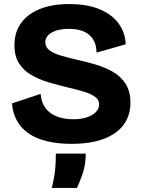

<svg xmlns="http://www.w3.org/2000/svg" viewBox="-20 -694 698 945"><path d="M331 14Q267 14 215 2Q163 -10 125 -34.5Q87 -59 65 -97Q43 -135 39 -185L180 -232Q183 -190 204 -162Q225 -134 260.5 -120.5Q296 -107 340 -107Q382 -107 410.5 -117.5Q439 -128 453.5 -144.5Q468 -161 468 -180Q468 -202 449 -216.5Q430 -231 397 -241.5Q364 -252 320 -262Q270 -274 222 -288Q174 -302 135 -324.5Q96 -347 73.5 -382.5Q51 -418 51 -472Q51 -533 82 -578Q113 -623 173 -648.5Q233 -674 321 -674Q408 -674 469 -649Q530 -624 563 -579.5Q596 -535 599 -476L455 -435Q455 -464 445.5 -486Q436 -508 419 -522.5Q402 -537 377 -544.5Q352 -552 320 -552Q282 -552 255.5 -543Q229 -534 216 -519.5Q203 -505 203 -486Q203 -462 223.5 -446.5Q244 -431 279.5 -420.5Q315 -410 358 -400Q401 -391 447 -377.5Q493 -364 533 -342Q573 -320 597.5 -282.5Q622 -245 622 -188Q622 -127 589.5 -81.5Q557 -36 492 -11Q427 14 331 14ZM235 231Q250 169 252.5 128Q255 87 255 62H402Q402 117 387 160Q372 203 359 231Z"/></svg>

Font: Bricolage Grotesque ExtraBold
Style: Regular
Weight: 800
Designer: Mathieu Triay
Foundry: Atelier Triay
Version: Version 1.001;gftools[0.9.33.dev8+g029e19f]